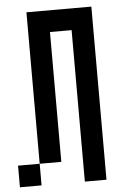

<svg xmlns="http://www.w3.org/2000/svg" viewBox="-56 -942 611 884"><g transform="rotate(-5 250.0 -500.0)"><path d="M0 -100V-200H100V-100ZM400 -100H300V-800H200V-200H100V-900H400Z"/></g></svg>

Font: GalmuriMono9 Regular
Style: Regular
Weight: 400
Designer: Lee Minseo (quiple)
Version: Version 2.399;hotconv 1.1.1;makeotfexe 2.6.0 DEVELOPMENT